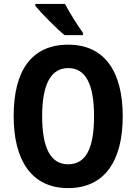

<svg xmlns="http://www.w3.org/2000/svg" viewBox="-20 -954 698 984"><path d="M313 -934H161V-924C190 -888 271 -806 311 -774H405V-786C380 -820 335 -891 313 -934ZM609 -358C609 -583 519 -725 330 -725C143 -725 50 -594 50 -359C50 -135 140 10 329 10C519 10 609 -133 609 -358ZM196 -358C196 -519 239 -605 330 -605C420 -605 462 -521 462 -358C462 -195 421 -112 329 -112C239 -112 196 -197 196 -358Z"/></svg>

Font: Noto Sans Gujarati UI Condensed
Style: Bold
Weight: 700
Width: 3
Designer: Jelle Bosma - Monotype Design Team, Universal Thirst
Foundry: Monotype Imaging Inc.
Version: Version 2.106